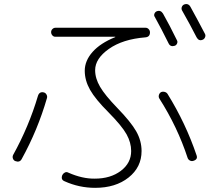

<svg xmlns="http://www.w3.org/2000/svg" viewBox="-20 -862 1040 937"><path d="M250 -682.6Q241.2 -682.6 235.4 -689.5Q229.5 -696.3 229.5 -705.1Q229.5 -713.9 235.8 -720.2Q242.2 -726.6 251 -726.6H690.4Q699.2 -726.6 705.6 -719.7Q711.9 -712.9 711.9 -704.1Q711.9 -681.6 689.5 -679.7Q579.1 -670.9 511.7 -623.5Q444.3 -576.2 444.3 -519.5Q444.3 -479.5 468.3 -438.5Q492.2 -397.5 551.8 -335.9Q619.1 -266.6 645 -220.7Q670.9 -174.8 670.9 -125Q670.9 -45.9 607.4 4.4Q543.9 54.7 444.3 54.7Q366.2 54.7 294.9 22.5Q275.4 14.6 284.2 -7.8Q288.1 -15.6 296.4 -20Q304.7 -24.4 313.5 -19.5Q381.8 10.7 442.4 9.8Q519.5 9.8 569.8 -28.3Q620.1 -66.4 620.1 -125Q620.1 -166 597.7 -206.5Q575.2 -247.1 509.8 -313.5Q445.3 -377.9 419.4 -423.8Q393.6 -469.7 393.6 -516.6Q393.6 -565.4 431.6 -608.4Q469.7 -651.4 542 -680.7Q543 -680.7 543 -681.6Q543 -682.6 541 -682.6ZM802.7 -650.4Q767.6 -721.7 735.4 -779.3Q730.5 -786.1 733.4 -794.4Q736.3 -802.7 744.1 -806.6Q763.7 -814.5 775.4 -795.9Q807.6 -739.3 843.8 -665Q847.7 -658.2 844.2 -649.9Q840.8 -641.6 833 -638.7Q811.5 -631.8 802.7 -650.4ZM909.2 -829.1Q944.3 -765.6 980.5 -696.3Q984.4 -688.5 980.5 -679.7Q976.6 -670.9 968.8 -668Q950.2 -660.2 939.5 -679.7Q908.2 -741.2 868.2 -811.5Q864.3 -819.3 867.2 -827.6Q870.1 -835.9 877.9 -839.8Q898.4 -847.7 909.2 -829.1ZM923.8 -77.1Q915 -74.2 906.7 -78.6Q898.4 -83 895.5 -91.8Q845.7 -243.2 757.8 -380.9Q752.9 -388.7 755.4 -397.9Q757.8 -407.2 765.6 -412.1Q773.4 -416 783.2 -413.6Q793 -411.1 797.9 -403.3Q886.7 -259.8 939.5 -103.5Q946.3 -84 923.8 -77.1ZM53.7 -76.2Q45.9 -80.1 43 -88.4Q40 -96.7 43.9 -105.5Q121.1 -245.1 165 -393.6Q171.9 -416 193.4 -411.1Q202.1 -409.2 207 -400.4Q211.9 -391.6 209 -382.8Q164.1 -227.5 85.9 -85.9Q76.2 -67.4 53.7 -76.2Z"/></svg>

Font: Rounded Mgen+ 1mn light
Style: Regular
Weight: 200
Designer: [Source Han Sans]
Ryoko NISHIZUKA  (kana & ideographs); Paul D. Hunt (Latin, Greek & Cyrillic); Wenlong ZHANG  (bopomofo
Version: Version 1.059.20150602